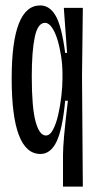

<svg xmlns="http://www.w3.org/2000/svg" viewBox="-20 -557 357 707"><path d="M212 130V13Q212 -11 216 -57Q220 -103 230 -186H220Q210 -80 188 -35Q166 10 129 10Q23 10 23 -268Q23 -537 128 -537Q163 -537 185 -499Q207 -461 220 -362H227L215 -528H285L282 -276L285 130ZM149 -58Q164 -58 175.5 -80Q187 -102 194.5 -135Q202 -168 206 -203.5Q210 -239 210 -265V-287Q210 -318 205 -350.5Q200 -383 191.5 -411Q183 -439 171 -456Q159 -473 146 -473Q119 -473 108 -420.5Q97 -368 97 -275Q97 -161 111 -109.5Q125 -58 149 -58Z"/></svg>

Font: Bricolage Grotesque 48pt Condensed Light
Style: Regular
Weight: 300
Width: 3
Designer: Mathieu Triay
Foundry: Atelier Triay
Version: Version 1.000; ttfautohint (v1.8.4.7-5d5b);gftools[0.9.32]